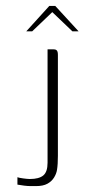

<svg xmlns="http://www.w3.org/2000/svg" viewBox="-20 -627 305 650"><path d="M176 -150Q176 -129 176 -99.5Q176 -70 173 -52Q171 -39 163 -26Q155 -13 140.5 -5Q126 3 102 3Q95 3 84.5 3Q74 3 62 1.5Q50 0 39 -2V-27Q44 -25 58.5 -23Q73 -21 81 -21Q112 -21 126.5 -33Q141 -45 141 -76V-460H161Q168 -460 171 -457.5Q174 -455 175 -451Q176 -447 176 -441ZM69 -521 147 -607H167L246 -521H225L157 -586L89 -521Z"/></svg>

Font: Genos Thin ExtraLight
Style: Regular
Weight: 250
Version: Version 1.010